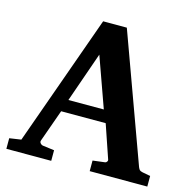

<svg xmlns="http://www.w3.org/2000/svg" viewBox="-102 -789 889 890"><g transform="rotate(15 343.0 -343.5)"><path d="M308.1 -533.2 224.1 -293H394ZM404.8 0V-50.8L463.9 -58.1Q468.8 -59.1 472.2 -64.5Q475.6 -69.8 473.1 -75.2L418.9 -233.9H205.1L149.9 -79.1Q147 -71.3 152.8 -64.9Q158.7 -58.6 164.1 -58.1L220.2 -50.8V0H4.9V-50.8L61 -59.1L285.2 -687H398.9L621.1 -77.1Q625 -67.9 628.7 -64.2Q632.3 -60.5 643.1 -58.1L681.2 -50.8V0Z"/></g></svg>

Font: Charis SIL Phon
Style: Bold
Weight: 700
Foundry: SIL International
Version: Version 5.000